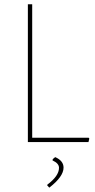

<svg xmlns="http://www.w3.org/2000/svg" viewBox="-20 -657 438 888"><path d="M389.2 0H108.9V-637.2H128.9V-20H390.1L393.1 -16.1ZM235.8 69.8Q273.9 86.9 273.9 118.2Q273.9 159.7 208 210.9L198.2 200.2L199.2 196.8Q252.9 156.7 252.9 119.1Q252.9 98.6 223.1 85V81.1Q228.5 73.2 235.8 69.8Z"/></svg>

Font: Datalegreya
Style: Gradient
Weight: 400
Designer: Figs Lab
Foundry: Figs Lab
Version: Version 1.002;PS 001.002;hotconv 1.0.70;makeotf.lib2.5.58329